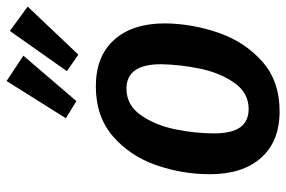

<svg xmlns="http://www.w3.org/2000/svg" viewBox="-163 -691 869 583"><g transform="rotate(-90 271.5 -399.5)"><path d="M34 -197Q34 -280 61.5 -359.5Q89 -439 149 -491Q209 -543 301 -543Q392 -543 442 -487.5Q492 -432 492 -333Q491 -250 463.5 -170.5Q436 -91 376.5 -38Q317 15 225 15Q134 15 84 -41Q34 -97 34 -197ZM368 -345Q368 -450 294 -450Q244 -450 213.5 -406.5Q183 -363 170.5 -302.5Q158 -242 158 -184Q158 -130 176.5 -104.5Q195 -79 232 -79Q281 -79 311.5 -122.5Q342 -166 354.5 -226.5Q367 -287 368 -345ZM394 -763 256 -602 204 -634 317 -814ZM543 -750 397 -596 347 -631 469 -804Z"/></g></svg>

Font: Fira Sans Condensed Medium
Style: Italic
Weight: 500
Width: 3
Italic angle: -8°
Designer: bBox Type GmbH & Carrois Corporate GbR & Edenspiekermann AG
Foundry: bBox Type GmbH & Carrois Corporate GbR & Edenspiekermann AG
Version: Version 4.301